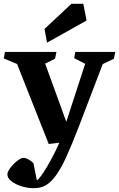

<svg xmlns="http://www.w3.org/2000/svg" viewBox="-35 -734 619 998"><path d="M564 -463.9 557.1 -428.7 499 -400.9 376 -79.1Q336.9 22.5 308.1 85Q279.3 147.5 250.2 185.5Q221.2 223.6 188 236.3Q166 244.1 139.2 244.1Q109.4 244.1 77.4 234.4Q45.4 224.6 24.4 208Q3.4 191.4 3.4 171.9Q3.4 159.2 18.8 138.7Q34.2 118.2 54.2 102.3Q74.2 86.4 87.4 86.4Q98.1 86.4 113.8 95.2Q129.4 104 138.7 114.3L156.7 203.6Q167 197.8 188 166.7Q209 135.7 232.4 92Q255.9 48.3 273.4 7.8L218.3 14.6L53.7 -401.4L-15.1 -430.2L-9.3 -463.9H258.3L251 -428.7L199.7 -403.3L309.6 -101.1L407.7 -402.3L350.6 -431.6L356.4 -463.9ZM336.4 -714.4H397.9L415 -627.4L209.5 -512.2L196.3 -583.5Z"/></svg>

Font: Vesper Libre
Style: Bold
Weight: 700
Designer: Robert Keller & Kimya Gandhi
Foundry: Mota Italic
Version: Version 1.058